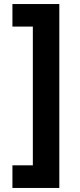

<svg xmlns="http://www.w3.org/2000/svg" viewBox="-20 -820 398 950"><path d="M273.5 110H41.5V-2H142.5V-688.5H41.5V-800H273.5Z"/></svg>

Font: Geologica Roman
Style: Bold
Weight: 700
Designer: Sindre Bremnes, Frode Helland
Foundry: Monokrom Skriftforlag AS
Version: Version 1.010;gftools[0.9.28]